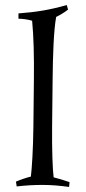

<svg xmlns="http://www.w3.org/2000/svg" viewBox="-20 -731 338 759"><path d="M188 -417C189 -510 192 -609 202 -664C218 -672 235 -682 249 -693L244 -711C177 -692 122 -683 53 -678V-657C69 -657 91 -654 107 -649C113 -588 115 -510 114 -417L112 -230C111 -141 106 -63 102 -33C85 -29 59 -20 43 -13L46 6C80 2 114 0 148 0C183 0 218 3 253 8L255 -11C238 -17 209 -26 192 -30C188 -60 185 -141 186 -230Z"/></svg>

Font: Almendra
Style: Regular
Weight: 400
Designer: Ana Sanfelippo
Foundry: Ana Sanfelippo
Version: Version 1.003